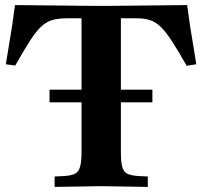

<svg xmlns="http://www.w3.org/2000/svg" viewBox="-20 -733 796 756"><path d="M195 3V-38L235 -40Q262 -42 276 -49.5Q290 -57 295.5 -77Q301 -97 301 -133V-676H456V-133Q456 -97 461 -77Q466 -57 480.5 -49.5Q495 -42 522 -40L562 -38V3L379 0ZM715 -474Q681 -534 657 -571Q633 -608 612.5 -627.5Q592 -647 570 -654Q548 -661 518 -661H244Q211 -661 187.5 -654.5Q164 -648 143.5 -629.5Q123 -611 99 -574Q75 -537 40 -475L3 -480L28 -633L39 -713L330 -710H425L717 -713L728 -633L753 -480ZM175 -330V-380H580V-330Z"/></svg>

Font: Baskervville SC
Style: Regular
Weight: 400
Designer: Alexis Faudot, Rémi Forte, Morgane Pierson, Rafael Ribas, Tanguy Vanlaeys, Rosalie Wagner, Thomas Huot-Marchand
Foundry: ANRT
Version: Version 1.100